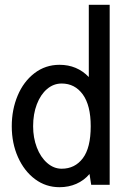

<svg xmlns="http://www.w3.org/2000/svg" viewBox="-20 -770 532 800"><path d="M437 -750V0H360L353 -45Q330 -18 298 -4Q266 10 228 10Q171 10 126 -23.5Q81 -57 55 -115Q29 -173 29 -244Q29 -313 53.5 -371.5Q78 -430 123.5 -465Q169 -500 228 -500Q301 -500 350 -449V-750ZM358 -244Q358 -331 325 -376.5Q292 -422 237 -422Q203 -422 176 -399Q149 -376 133.5 -335.5Q118 -295 118 -244Q118 -196 133.5 -155.5Q149 -115 176.5 -91Q204 -67 237 -67Q292 -67 325 -110.5Q358 -154 358 -244Z"/></svg>

Font: Cabin Condensed
Style: Regular
Weight: 400
Width: 3
Designer: Pablo Impallari
Foundry: Pablo Impallari. http://www.impallari.com Igino Marini. http://www.ikern.com
Version: Version 2.200